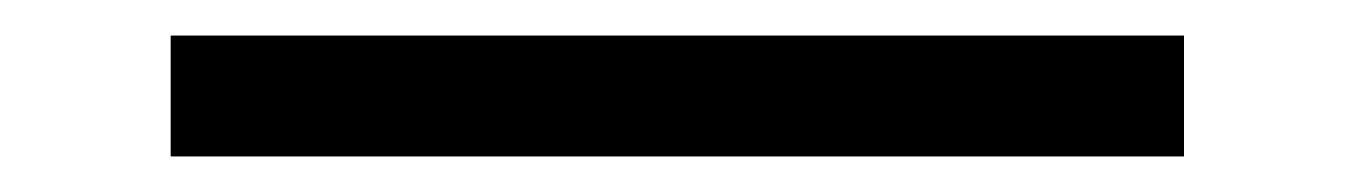

<svg xmlns="http://www.w3.org/2000/svg" viewBox="-20 55 762 108"><path d="M646 143H76V75H646Z"/></svg>

Font: Libre Baskerville
Style: Regular
Weight: 400
Designer: Pablo Impallari, Rodrigo Fuenzalida
Foundry: Pablo Impallari, Rodrigo Fuenzalida
Version: Version 1.000